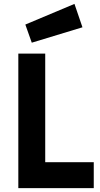

<svg xmlns="http://www.w3.org/2000/svg" viewBox="-20 -965 513 985"><path d="M461 0H74V-690H212V-133H461ZM110 -839 362 -945 403 -825 143 -746Z"/></svg>

Font: TitilliumText
Style: ExtraBold
Weight: 800
Designer: Accademia di Belle Arti di Urbino and others
Foundry: Accademia di Belle Arti di Urbino and others.
Version: Version 60.001